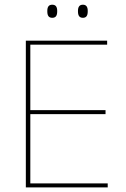

<svg xmlns="http://www.w3.org/2000/svg" viewBox="-20 -816 547 836"><path d="M112 0H92.5V-639H112ZM449 0H99V-17.5H449ZM439.5 -319H102.5V-336.5H439.5ZM446.5 -621.5H98V-639H446.5ZM207.5 -738.5Q196.5 -738.5 191.2 -745.2Q186 -752 186 -766V-769Q186 -782 191.2 -788.8Q196.5 -795.5 207.5 -795.5Q218.5 -795.5 223.8 -788.8Q229 -782 229 -769V-766Q229 -752 223.8 -745.2Q218.5 -738.5 207.5 -738.5ZM341 -738.5Q330 -738.5 324.8 -745.2Q319.5 -752 319.5 -766V-769Q319.5 -782 324.8 -788.8Q330 -795.5 341 -795.5Q351.5 -795.5 356.8 -788.8Q362 -782 362 -769V-766Q362 -752 356.8 -745.2Q351.5 -738.5 341 -738.5Z"/></svg>

Font: Anek Kannada Thin
Style: Regular
Weight: 250
Version: Version 1.003